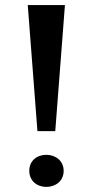

<svg xmlns="http://www.w3.org/2000/svg" viewBox="-20 -720 365 754"><path d="M127 -205H197L235 -700H89ZM162 14C199 14 230 -10 230 -49C230 -88 199 -112 162 -112C125 -112 95 -89 95 -49C95 -10 125 14 162 14Z"/></svg>

Font: Sprat Medium
Style: Regular
Weight: 500
Designer: Ethan Nakache
Foundry: Collletttivo
Version: Version 2.000;Glyphs 3.2 (3217)